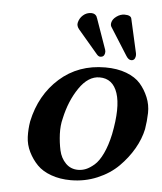

<svg xmlns="http://www.w3.org/2000/svg" viewBox="-50 -701 636 755"><g transform="rotate(5 268.5 -323.5)"><path d="M230.5 -608.9Q228 -596.7 238.3 -584L316.4 -492.2Q322.8 -484.4 330.1 -483.9Q345.2 -483.9 348.1 -499Q349.6 -506.3 347.2 -513.2L304.7 -633.8Q304.7 -633.8 303.7 -635.7Q303.2 -637.7 302.7 -638.9Q302.2 -640.1 300.8 -642.3Q299.3 -644.5 297.6 -646Q295.9 -647.5 293.5 -648.9Q291 -650.4 287.8 -651.1Q284.7 -651.9 280.8 -651.9Q262.2 -651.9 248.3 -639.6Q234.4 -627.4 230.5 -608.9ZM361.8 -621.1Q359.9 -611.3 363.8 -605L432.6 -496.1Q441.9 -481 453.1 -481Q466.3 -481 469.2 -496.1Q470.7 -502.4 469.2 -509.8L439 -644Q436 -657.2 411.6 -657.2Q395 -657.2 379.9 -646.2Q364.7 -635.3 361.8 -621.1ZM335.4 -402.8Q290.5 -402.8 255.1 -351.1Q219.7 -299.3 204.6 -229Q197.3 -201.2 198.7 -167.2Q200.2 -133.3 206.8 -103.3Q213.4 -73.2 233.2 -53.2Q252.9 -33.2 282.2 -33.2Q297.9 -33.2 313 -39.3Q328.1 -45.4 345.7 -60.5Q363.3 -75.7 378.4 -107.4Q393.6 -139.2 403.3 -184.1Q424.8 -291.5 406.2 -347.2Q387.7 -402.8 335.4 -402.8ZM78.1 -207Q100.6 -312.5 174.3 -378.2Q248 -443.8 354.5 -443.8Q401.9 -443.8 437.7 -430.2Q473.6 -416.5 493.4 -393.8Q513.2 -371.1 525.4 -341.6Q537.6 -312 536.9 -280Q536.1 -248 530.8 -215.8Q522.5 -176.3 500.2 -137.7Q478 -99.1 444.3 -65.4Q410.6 -31.7 361.6 -11Q312.5 9.8 256.8 9.8Q214.4 9.8 179.7 -2.7Q145 -15.1 124 -36.6Q103 -58.1 89.1 -86.2Q75.2 -114.3 74 -145Q72.8 -175.8 78.1 -207Z"/></g></svg>

Font: Linux Libertine Slanted
Style: Semibold Slanted
Weight: 600
Designer: Philipp H. Poll
Foundry: Philipp H. Poll
Version: Version 5.1.1